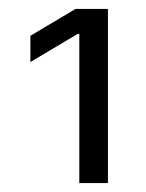

<svg xmlns="http://www.w3.org/2000/svg" viewBox="-20 -849 327 429"><path d="M221.2 -829.1V-439.9H157.2V-773.4H153.8L47.9 -710.4V-769L148.9 -829.1Z"/></svg>

Font: Inter 16pt Light
Style: Regular
Weight: 300
Version: Version 4.001;git-66647c0bb